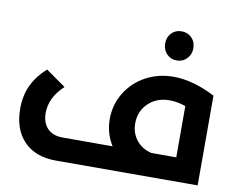

<svg xmlns="http://www.w3.org/2000/svg" viewBox="-81 -864 1213 973"><g transform="rotate(10 525.5 -377.0)"><path d="M777.8 -605Q747.1 -605 726.6 -626.5Q706.1 -647.9 706.1 -680.2Q706.1 -712.9 726.6 -733.9Q747.1 -754.9 777.8 -754.9Q809.6 -754.9 830.3 -733.9Q851.1 -712.9 851.1 -680.2Q851.1 -647.9 830.1 -626.5Q809.1 -605 777.8 -605ZM777.8 -521Q877.9 -521 993.2 -461.9V0L264.2 1Q157.7 1 98.9 -60.1Q40 -121.1 40 -227.1Q40 -295.9 65.4 -348.9Q90.8 -401.9 140.1 -445.8L242.2 -374Q170.9 -307.1 170.9 -228Q170.9 -178.2 198.5 -149.2Q226.1 -120.1 276.9 -120.1H534.2Q496.1 -182.1 496.1 -253.9Q496.1 -328.6 533.9 -390.1Q571.8 -451.7 636.2 -486.3Q700.7 -521 777.8 -521ZM627 -254.9Q627 -205.1 656 -168.7Q685.1 -132.3 733.9 -121.1H861.8V-384.8Q820.8 -399.9 778.8 -399.9Q712.9 -399.9 669.9 -358.9Q627 -317.9 627 -254.9Z"/></g></svg>

Font: Montserrat-Arabic Medium
Style: Regular
Weight: 500
Designer: Mohamed Gaber
Foundry: Kief Type Foundry
Version: Version 5.008;PS 005.008;hotconv 1.0.88;makeotf.lib2.5.64775